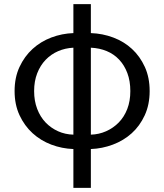

<svg xmlns="http://www.w3.org/2000/svg" viewBox="-20 -715 799 934"><path d="M422 -60Q461 -61 496 -76.5Q531 -92 557.5 -119Q584 -146 599 -184.5Q614 -223 614 -272Q614 -321 599.5 -359.5Q585 -398 559.5 -425Q534 -452 499 -466.5Q464 -481 422 -483ZM337 -483Q297 -481 262.5 -466Q228 -451 202 -424Q176 -397 161 -358.5Q146 -320 146 -272Q146 -224 161 -185Q176 -146 202 -119Q228 -92 262.5 -76.5Q297 -61 337 -60ZM422 -554Q479 -552 531 -532.5Q583 -513 622 -477Q661 -441 684.5 -389.5Q708 -338 708 -272Q708 -206 684 -154Q660 -102 620.5 -66.5Q581 -31 529 -11.5Q477 8 422 10V199H337V10Q281 8 229.5 -11.5Q178 -31 138.5 -67Q99 -103 75 -154.5Q51 -206 51 -272Q51 -338 75 -389.5Q99 -441 138.5 -477Q178 -513 229.5 -532.5Q281 -552 337 -554V-695H422Z"/></svg>

Font: SpoqaHanSans-Regular
Style: Regular
Weight: 400
Designer: [Spoqa Han Sans] Dong-huui Kim \uAE40 \uB3D9 \uD718  Younghwa Kang \uAC15 \uC601 \uD654  [Noto Sans] Ryoko NISHIZUKA \u8
Foundry: Spoqa (http://www.spoqa-han-sans.com)
Version: Version 2.000